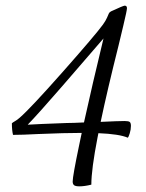

<svg xmlns="http://www.w3.org/2000/svg" viewBox="-20 -653 516 679"><path d="M432 -166Q402 -179 328 -182L325 -167Q303 -54 303 0Q279 6 261 6Q247 6 242 2Q237 -2 237 -11Q237 -30 260 -140L269 -183Q209 -183 115 -179Q58 -176 26 -176Q22 -193 22 -217Q25 -220 33 -224.5Q41 -229 50 -237Q88 -270 202.5 -399.5Q317 -529 344 -566Q354 -580 358.5 -590.5Q363 -601 365 -605.5Q367 -610 373 -613Q416 -633 421 -633Q429 -633 429 -624Q429 -616 416 -562Q403 -508 399 -491Q360 -336 336 -222Q399 -225 421 -225Q435 -225 439 -221.5Q443 -218 443 -208Q443 -195 439 -182Q435 -169 432 -166ZM216 -218Q237 -218 277 -220Q307 -356 346 -517Q285 -446 199.5 -347.5Q114 -249 78 -212Q93 -213 126.5 -214.5Q160 -216 216 -218Z"/></svg>

Font: Charmonman
Style: Regular
Weight: 400
Designer: Ekaluck Peanpanawate
Foundry: Cadson Demak Co.,Ltd.
Version: Version 1.000; ttfautohint (v1.6)